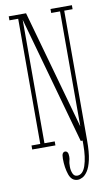

<svg xmlns="http://www.w3.org/2000/svg" viewBox="-98 -749 572 994"><g transform="rotate(-10 188.0 -252.0)"><path d="M22.5 0V-21H68.5V-679H22.5V-700H113.5L288.5 -74.5V-679H242V-700H354.5V-679H310.5V3.5Q310.5 66 302 104Q293.5 142 280.2 161.8Q267 181.5 253 188.5Q239 195.5 228.5 195.5Q196 195.5 183.2 158.8Q170.5 122 170.5 74.5Q170.5 54 175.5 47Q180.5 40 188 40Q195.5 40 200.2 46.5Q205 53 205 69Q205 83 202 91Q199 99 199 122.5Q199 141.5 206 157.8Q213 174 229 174Q258.5 174 273 131.2Q287.5 88.5 287.5 22V0H277.5L90.5 -670V-21H144.5V0Z"/></g></svg>

Font: Imbue 50pt Thin
Style: Regular
Weight: 100
Designer: Tyler Finck
Foundry: Etcetera Type Company
Version: Version 1.102; ttfautohint (v1.8.3)